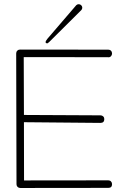

<svg xmlns="http://www.w3.org/2000/svg" viewBox="-20 -912 588 932"><path d="M208.5 -701.2Q207.5 -701.2 204.3 -702.9Q201.2 -704.6 201.2 -707Q201.2 -712.9 210 -723.6L350.1 -886.7Q355 -891.6 362.3 -891.6Q369.1 -891.6 374.3 -886.5Q379.4 -881.3 379.4 -874.5Q379.4 -867.7 374.5 -862.8L219.2 -708.5Q211.4 -701.2 208.5 -701.2ZM77.1 -671.4 505.4 -670.9H505.9Q513.7 -670.9 518.8 -665.5Q523.9 -660.2 523.9 -652.3Q523.9 -644.5 518.8 -639.2Q513.7 -633.8 505.9 -633.8L505.4 -634.3L95.2 -634.8L96.2 -354L467.8 -352.1Q475.6 -352.1 481 -346.9Q486.3 -341.8 486.3 -334Q486.3 -315.4 467.3 -315.4L96.2 -318.8L96.7 -36.1L505.4 -36.6H505.9Q513.7 -36.6 518.8 -31.2Q523.9 -25.9 523.9 -18.1Q523.9 0 505.9 0H505.4L78.6 0.5Q70.8 0.5 65.4 -4.6Q60.1 -9.8 60.1 -17.6L58.6 -652.8Q58.6 -660.6 64 -666Q69.3 -671.4 77.1 -671.4Z"/></svg>

Font: Manjari Thin
Style: Regular
Weight: 100
Designer: Santhosh Thottingal <santhosh.thottingal@gmail.com>
Version: Version 2.000